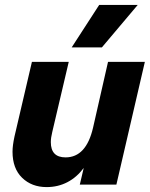

<svg xmlns="http://www.w3.org/2000/svg" viewBox="-20 -752 610 782"><path d="M384 -732H541L395 -559H272ZM420 -500H570L454 0H305L321 -68Q293 -30 254.5 -10Q216 10 170 10Q109 10 70 -28Q31 -66 31 -134Q31 -159 39 -196L110 -500H260L193 -215Q187 -191 187 -173Q187 -111 247 -111Q331 -111 359 -232Z"/></svg>

Font: CBA Beacon Sans Extra Bold
Style: Italic
Weight: 800
Italic angle: -13°
Designer: Wei Huang
Foundry: Wei Huang
Version: Version 1.002